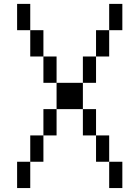

<svg xmlns="http://www.w3.org/2000/svg" viewBox="-20 -953 707 973"><path d="M600 -800H533.3V-933.3H600ZM600 0H533.3V-133.3H600ZM133.3 -133.3V0H66.7V-133.3ZM133.3 -266.7H200V-133.3H133.3ZM133.3 -666.7V-800H200V-666.7ZM133.3 -800H66.7V-933.3H133.3ZM266.7 -266.7H200V-400H266.7ZM266.7 -400V-533.3H400V-400ZM266.7 -533.3H200V-666.7H266.7ZM400 -266.7V-400H466.7V-266.7ZM400 -666.7H466.7V-533.3H400ZM533.3 -133.3H466.7V-266.7H533.3ZM533.3 -666.7H466.7V-800H533.3Z"/></svg>

Font: Galmuri14 Regular
Style: Regular
Weight: 400
Designer: Lee Minseo (quiple)
Version: Version 2.399;hotconv 1.1.1;makeotfexe 2.6.0 DEVELOPMENT